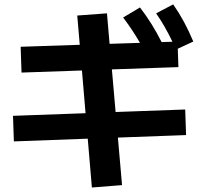

<svg xmlns="http://www.w3.org/2000/svg" viewBox="-20 -794 904 858"><path d="M372.1 -174.3 42 -162.1 38.1 -276.4 362.3 -288.1 346.2 -479 76.2 -469.7 72.3 -585 336.4 -593.8 325.2 -724.6 458 -734.4 469.7 -598.1 605.5 -602.5Q571.8 -661.1 530.3 -715.8L605.5 -760.7Q660.2 -689.9 702.1 -606L750.5 -607.4Q718.8 -674.8 677.7 -734.4L753.9 -774.4Q780.8 -735.8 802.2 -696Q823.7 -656.2 843.8 -608.4L774.4 -576.2L777.3 -494.1L480 -483.9L496.6 -293.5L807.6 -304.7L811.5 -190.4L506.8 -179.2L525.4 33.2L390.6 43.9Z"/></svg>

Font: Pretendard GOV
Style: Bold
Weight: 700
Designer: Base glyphs from Inter by Rasmus Andersson; Hangeul glyphs from Noto Sans CJK(Source Han Sans) by Jang Soo-young and Kan
Foundry: Kil Hyung-jin
Version: Version 1.309